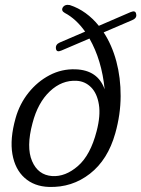

<svg xmlns="http://www.w3.org/2000/svg" viewBox="-20 -747 572 777"><path d="M446.5 -207.5Q416.5 -100.5 344 -44Q271.5 12.5 178 9.5Q118.5 7.5 79.8 -27Q41 -61.5 30.2 -123.2Q19.5 -185 43 -268.5Q59 -326 95.2 -371.5Q131.5 -417 180.8 -442.8Q230 -468.5 285.5 -466.5Q376 -463.5 403.5 -385.5Q392 -503.5 342 -591L228.5 -542.5Q209 -534 206.5 -549.5Q203.5 -567 222 -575L324.5 -619Q288 -670.5 242.5 -694.5Q227 -703 233.5 -716Q242 -730.5 262.5 -726.5Q296.5 -715.5 326.2 -694Q356 -672.5 380 -642.5L508.5 -698Q529 -706.5 531 -690Q535 -674 515 -665.5L399.5 -616Q433 -565 450.8 -498.8Q468.5 -432.5 468.2 -358Q468 -283.5 446.5 -207.5ZM191 -34.5Q244.5 -31 295.2 -75Q346 -119 371 -216Q387.5 -279 380.2 -324Q373 -369 348.8 -393.5Q324.5 -418 290.5 -420Q230.5 -423.5 181.8 -377.5Q133 -331.5 111.5 -248.5Q85.5 -151.5 109.8 -95Q134 -38.5 191 -34.5Z"/></svg>

Font: Fraunces 9pt S100 Light
Style: Italic
Weight: 300
Italic angle: -16°
Version: Version 1.000; ttfautohint (v1.8.3)